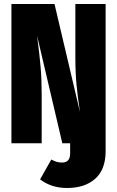

<svg xmlns="http://www.w3.org/2000/svg" viewBox="-20 -715 584 958"><path d="M507 -695V39Q507 131 455 177Q403 223 315 223Q236 223 180 180L236 81Q251 89 262.5 92.5Q274 96 290 96Q330 96 330 50V0H291L165 -537L168 -513Q177 -444 182.5 -381.5Q188 -319 188 -244V0H37V-695H252L379 -156Q368 -228 362 -290.5Q356 -353 356 -431V-695Z"/></svg>

Font: Fira Sans Extra Condensed ExtraBold
Style: Regular
Weight: 800
Width: 1
Designer: Carrois Corporate & Edenspiekermann AG
Foundry: Carrois Corporate GbR & Edenspiekermann AG
Version: Version 4.203